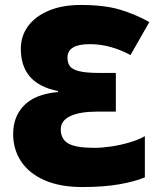

<svg xmlns="http://www.w3.org/2000/svg" viewBox="-20 -744 640 774"><path d="M312 10Q222 10 159.5 -17.5Q97 -45 65 -93.5Q33 -142 33 -204Q33 -275 78 -320Q123 -365 214 -373V-377Q64 -406 64 -547Q64 -599 93 -638.5Q122 -678 176.5 -701Q231 -724 305 -724Q400 -724 462.5 -705.5Q525 -687 582 -655L506 -522Q470 -542 428 -554Q386 -566 342 -566Q252 -566 252 -512Q252 -491 261.5 -477.5Q271 -464 299 -457Q327 -450 380 -450H447V-294H371Q302 -294 263.5 -276Q225 -258 225 -222Q225 -183 255.5 -165.5Q286 -148 360 -148Q391 -148 428 -153.5Q465 -159 501 -169.5Q537 -180 564 -195V-29Q523 -12 460.5 -1Q398 10 312 10Z"/></svg>

Font: Noto Sans Mono Black
Style: Regular
Weight: 900
Designer: Monotype Design Team
Foundry: Monotype Imaging Inc.
Version: Version 2.014